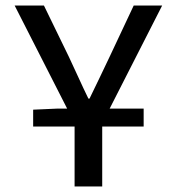

<svg xmlns="http://www.w3.org/2000/svg" viewBox="-20 -675 640 695"><path d="M100 -217V-278L190 -282H223L33 -655H139L229 -470Q247 -432 264 -394.5Q281 -357 300 -318H304Q323 -357 341 -394.5Q359 -432 377 -470L464 -655H567L377 -282H500V-217H350V0H250V-217Z"/></svg>

Font: Source Code Pro Medium
Style: Regular
Weight: 500
Monospace: yes
Designer: Paul D. Hunt, Teo Tuominen
Foundry: Adobe Systems Incorporated
Version: Version 2.030;PS 1.000;hotconv 16.6.51;makeotf.lib2.5.65220